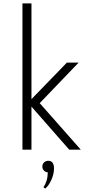

<svg xmlns="http://www.w3.org/2000/svg" viewBox="-20 -880 567 1129"><path d="M112 0H165V-253L387 0H455L213.5 -273.5L442.5 -512H373.5L165 -297V-860H112ZM245.5 229Q266.5 212.5 282 177.8Q297.5 143 297.5 111.5Q297.5 65.5 264 65.5Q248.5 65.5 238.8 75.2Q229 85 229 99.5Q229 113 238.2 122.8Q247.5 132.5 261 133.5Q260.5 161 253.8 182.8Q247 204.5 235.5 220.5Z"/></svg>

Font: Spartan Light
Style: Regular
Weight: 300
Designer: Matt Bailey, Mirko Velimirovic
Foundry: Matt Bailey
Version: Version 1.003; ttfautohint (v1.8.3)